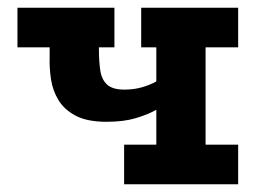

<svg xmlns="http://www.w3.org/2000/svg" viewBox="-20 -475 682 495"><path d="M383 -192Q362 -180 330.5 -170.5Q299 -161 255 -161Q205 -161 175.5 -176.5Q146 -192 131 -216.5Q116 -241 111.5 -270.5Q107 -300 108 -328V-353H25V-455H275V-353H235V-350Q235 -317 238.5 -293.5Q242 -270 256 -257Q270 -244 301 -244Q325 -244 346 -250Q367 -256 383 -265V-353H344V-455H594V-353H510V-102H594V0H300V-102H383Z"/></svg>

Font: Podkova ExtraBold
Style: Regular
Weight: 800
Designer: Ilya Yudin
Foundry: Cyreal (www.cyreal.org)
Version: Version 2.103